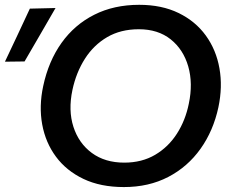

<svg xmlns="http://www.w3.org/2000/svg" viewBox="-70 -746 936 778"><path d="M432 12Q337.5 12 268.2 -21Q199 -54 156.8 -111Q114.5 -168 101 -241.8Q87.5 -315.5 105 -397Q126.5 -498 179.2 -572Q232 -646 311.8 -686.2Q391.5 -726.5 494 -726.5Q585.5 -726.5 653.8 -693.2Q722 -660 764 -602Q806 -544 819.2 -469.2Q832.5 -394.5 815 -311.5Q794.5 -216 742.5 -143Q690.5 -70 611.8 -29Q533 12 432 12ZM433.5 -87Q505 -87 558.8 -118.8Q612.5 -150.5 647 -204.5Q681.5 -258.5 695 -325.5Q712.5 -408 692.8 -476.8Q673 -545.5 621.8 -586.5Q570.5 -627.5 492.5 -627.5Q419 -627.5 364.2 -595.5Q309.5 -563.5 274 -507.8Q238.5 -452 223.5 -381.5Q206 -299 227.5 -232.2Q249 -165.5 302.2 -126.2Q355.5 -87 433.5 -87ZM-50 -496Q-24 -550.5 1 -604Q26 -657.5 51 -711L155 -713.5Q123 -658 91.8 -604.2Q60.5 -550.5 29.5 -497Z"/></svg>

Font: Commissioner Medium
Style: Italic
Weight: 500
Italic angle: -12°
Designer: Kostas Bartsokas
Foundry: Kostas Bartsokas
Version: Version 1.000; ttfautohint (v1.8.3)